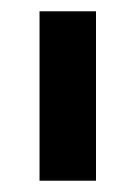

<svg xmlns="http://www.w3.org/2000/svg" viewBox="-20 -720 240 340"><path d="M50 -400H150V-700H50Z"/></svg>

Font: Matrix Sans Video
Style: Regular
Weight: 400
Designer: Brad Neil
Version: Version 1.100